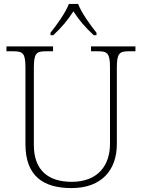

<svg xmlns="http://www.w3.org/2000/svg" viewBox="-20 -951 727 981"><path d="M238 -784V-771H252C299 -815 325 -847 355 -893C385 -847 412 -815 459 -771H473V-784C442 -822 396 -886 379 -931H332C315 -886 269 -822 238 -784ZM345 10C501 10 577 -84 577 -215V-605C577 -679 590 -689 639 -689H672V-714H445V-689H481C529 -689 542 -679 542 -606V-216C542 -108 482 -22 346 -22C228 -22 153 -80 153 -210V-605C153 -679 166 -689 215 -689H251V-714H13V-689H48C97 -689 110 -679 110 -606V-214C110 -51 202 10 345 10Z"/></svg>

Font: Noto Serif Lao ExtraLight
Style: Regular
Weight: 200
Designer: Monotype Design Team
Foundry: Monotype Imaging Inc.
Version: Version 2.003